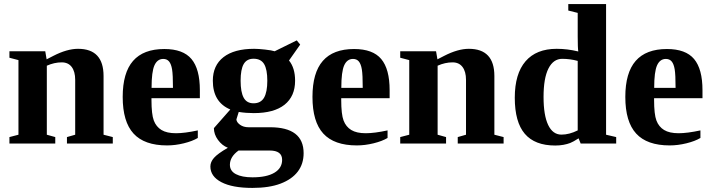

<svg xmlns="http://www.w3.org/2000/svg" viewBox="-20 -714 3540 955"><path d="M211.9 -418.9 245.1 -436Q313.5 -471.2 368.2 -471.2Q495.1 -471.2 495.1 -335.9V-43.9L541 -32.2V0H313V-32.2L354 -43.9V-316.9Q354 -357.9 336.7 -380.9Q319.3 -403.8 287.1 -403.8Q250 -403.8 212.9 -387.2V-43.9L254.9 -32.2V0H26.9V-32.2L71.8 -43.9V-415L26.9 -426.8V-459H205.1Z M797.4 -470.2Q890.6 -470.2 932.4 -420.4Q974.1 -370.6 974.1 -265.6V-225.6H733.4V-217.8Q733.4 -145 745.1 -114.3Q756.8 -83.5 783.2 -67.4Q809.6 -51.3 855.5 -51.3Q898.4 -51.3 963.9 -65.4V-27.8Q937 -11.7 894.3 -1.2Q851.6 9.3 811 9.3Q698.2 9.3 644.3 -49.6Q590.3 -108.4 590.3 -231.9Q590.3 -352.1 641.8 -411.1Q693.4 -470.2 797.4 -470.2ZM792 -420.9Q762.7 -420.9 748.3 -389.2Q733.9 -357.4 733.9 -276.9H840.3Q840.3 -342.3 835.9 -368.9Q831.5 -395.5 821 -408.2Q810.5 -420.9 792 -420.9Z M1125.5 -169.4Q1038.6 -206.1 1038.6 -312.5Q1038.6 -388.7 1091.8 -429.9Q1145 -471.2 1244.1 -471.2Q1265.1 -471.2 1298.1 -467.5Q1331.1 -463.9 1346.2 -459L1456.1 -513.2L1473.1 -492.2L1417.5 -413.1Q1447.8 -376 1447.8 -312.5Q1447.8 -234.9 1395.3 -193.1Q1342.8 -151.4 1242.2 -151.4Q1203.6 -151.4 1167.5 -157.2L1155.8 -120.1Q1156.7 -106 1173.8 -93.5Q1190.9 -81.1 1215.8 -81.1H1322.8Q1490.2 -81.1 1490.2 47.9Q1490.2 101.1 1461.2 139.4Q1432.1 177.7 1375.7 199.2Q1319.3 220.7 1235.4 220.7Q1135.7 220.7 1081.1 192.1Q1026.4 163.6 1026.4 113.8Q1026.4 91.8 1044.2 71.3Q1062 50.8 1113.3 21Q1084.5 9.8 1064.2 -18.1Q1043.9 -45.9 1043.9 -76.7ZM1383.3 81.1Q1383.3 34.7 1321.3 34.7H1166.5Q1123.5 65.9 1123.5 105.5Q1123.5 136.7 1153.6 152.3Q1183.6 168 1235.8 168Q1306.6 168 1345 145Q1383.3 122.1 1383.3 81.1ZM1241.2 -200.2Q1277.3 -200.2 1293.5 -228.3Q1309.6 -256.3 1309.6 -312.5Q1309.6 -368.7 1293.7 -395.3Q1277.8 -421.9 1241.2 -421.9Q1207.5 -421.9 1192.1 -395.3Q1176.8 -368.7 1176.8 -312.5Q1176.8 -256.3 1191.9 -228.3Q1207 -200.2 1241.2 -200.2Z M1741.2 -470.2Q1834.5 -470.2 1876.2 -420.4Q1918 -370.6 1918 -265.6V-225.6H1677.2V-217.8Q1677.2 -145 1689 -114.3Q1700.7 -83.5 1727.1 -67.4Q1753.4 -51.3 1799.3 -51.3Q1842.3 -51.3 1907.7 -65.4V-27.8Q1880.9 -11.7 1838.1 -1.2Q1795.4 9.3 1754.9 9.3Q1642.1 9.3 1588.1 -49.6Q1534.2 -108.4 1534.2 -231.9Q1534.2 -352.1 1585.7 -411.1Q1637.2 -470.2 1741.2 -470.2ZM1735.8 -420.9Q1706.5 -420.9 1692.1 -389.2Q1677.7 -357.4 1677.7 -276.9H1784.2Q1784.2 -342.3 1779.8 -368.9Q1775.4 -395.5 1764.9 -408.2Q1754.4 -420.9 1735.8 -420.9Z M2155.8 -418.9 2189 -436Q2257.3 -471.2 2312 -471.2Q2439 -471.2 2439 -335.9V-43.9L2484.9 -32.2V0H2256.8V-32.2L2297.9 -43.9V-316.9Q2297.9 -357.9 2280.5 -380.9Q2263.2 -403.8 2231 -403.8Q2193.8 -403.8 2156.7 -387.2V-43.9L2198.7 -32.2V0H1970.7V-32.2L2015.6 -43.9V-415L1970.7 -426.8V-459H2148.9Z M2857.9 -25.9Q2830.6 -8.3 2815.9 -2.7Q2801.3 2.9 2782.7 6.3Q2764.2 9.8 2741.7 9.8Q2640.1 9.8 2590.3 -48.6Q2540.5 -106.9 2540.5 -228Q2540.5 -347.2 2594 -409.2Q2647.5 -471.2 2749 -471.2Q2802.2 -471.2 2856.4 -458Q2853.5 -474.1 2853.5 -533.7V-649.9L2806.6 -661.6V-693.8H2994.6V-43.9L3044.9 -32.2V0H2868.2ZM2683.6 -231.9Q2683.6 -140.6 2706.5 -92.5Q2729.5 -44.4 2772.5 -44.4Q2811.5 -44.4 2853.5 -65.4V-411.1Q2815.4 -421.4 2776.4 -421.4Q2732.4 -421.4 2708 -373.3Q2683.6 -325.2 2683.6 -231.9Z M3297.4 -470.2Q3390.6 -470.2 3432.4 -420.4Q3474.1 -370.6 3474.1 -265.6V-225.6H3233.4V-217.8Q3233.4 -145 3245.1 -114.3Q3256.8 -83.5 3283.2 -67.4Q3309.6 -51.3 3355.5 -51.3Q3398.4 -51.3 3463.9 -65.4V-27.8Q3437 -11.7 3394.3 -1.2Q3351.6 9.3 3311 9.3Q3198.2 9.3 3144.3 -49.6Q3090.3 -108.4 3090.3 -231.9Q3090.3 -352.1 3141.8 -411.1Q3193.4 -470.2 3297.4 -470.2ZM3292 -420.9Q3262.7 -420.9 3248.3 -389.2Q3233.9 -357.4 3233.9 -276.9H3340.3Q3340.3 -342.3 3335.9 -368.9Q3331.5 -395.5 3321 -408.2Q3310.5 -420.9 3292 -420.9Z"/></svg>

Font: Liberation Serif
Style: Bold
Weight: 700
Designer: Steve Matteson
Foundry: Ascender Corporation
Version: Version 2.1.5